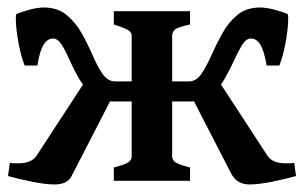

<svg xmlns="http://www.w3.org/2000/svg" viewBox="-20 -484 814 514"><path d="M440.9 -65.4Q440.9 -58.1 447 -51.5Q453.1 -44.9 488.8 -35.6V0H284.7V-35.6Q316.9 -43.9 324.7 -50.3Q332.5 -56.6 332.5 -65.4V-388.7Q332.5 -396 325.4 -401.9Q318.4 -407.7 284.7 -418.5V-454.1H488.8V-418.5Q454.6 -411.1 447.8 -404.3Q440.9 -397.5 440.9 -388.7ZM693.8 -308.6Q687 -348.6 676.8 -364.7Q666.5 -380.9 652.3 -380.9Q638.7 -380.9 628.2 -363.8Q617.7 -346.7 606.4 -321.8Q595.2 -296.9 580.6 -271.7Q565.9 -246.6 544.7 -229.5Q523.4 -212.4 492.2 -212.4H418.9V-266.1H485.8Q505.4 -266.1 519 -286.1Q532.7 -306.2 545.7 -335.4Q558.6 -364.7 575 -394.3Q591.3 -423.8 615.2 -443.8Q639.2 -463.9 676.3 -463.9Q692.4 -463.9 713.1 -458.5Q733.9 -453.1 749.5 -446.8Q752.4 -445.8 751.2 -422.6Q750 -399.4 744.1 -367.7Q738.3 -335.9 728 -308.6ZM647.9 9.8Q614.7 9.8 599.6 -18.1L493.2 -224.6L570.3 -259.8L696.8 -65.9Q710.9 -46.9 743.2 -46.9Q748.5 -46.9 754.6 -46.9Q760.7 -46.9 767.6 -47.9L772.5 -12.7Q742.7 -4.4 707 2.7Q671.4 9.8 647.9 9.8ZM45.9 -308.6Q35.6 -335.9 29.8 -367.7Q23.9 -399.4 22.7 -422.6Q21.5 -445.8 24.4 -446.8Q40 -453.1 60.8 -458.5Q81.5 -463.9 97.7 -463.9Q134.3 -463.9 158.4 -443.8Q182.6 -423.8 199 -394.5Q215.3 -365.2 228 -335.7Q240.7 -306.2 254.6 -286.1Q268.6 -266.1 288.1 -266.1H354.5L355 -212.4H281.7Q250 -212.4 228.8 -229.5Q207.5 -246.6 192.9 -271.5Q178.2 -296.4 167.2 -321.5Q156.2 -346.7 145.5 -363.8Q134.8 -380.9 121.6 -380.9Q107.4 -380.9 96.9 -364.7Q86.4 -348.6 80.1 -308.6ZM6.3 -47.9Q13.2 -46.9 19 -46.9Q24.9 -46.9 30.3 -46.9Q63 -46.9 77.1 -65.9L203.6 -259.8L280.8 -224.6L170.4 -10.3Q158.7 9.8 126 9.8Q102.5 9.8 66.9 2.7Q31.2 -4.4 1.5 -12.7Z"/></svg>

Font: Gentium Plus
Style: Bold
Weight: 700
Designer: Victor Gaultney, Annie Olsen, Iska Routamaa, Becca Hirsbrunner
Foundry: SIL International
Version: Version 6.101